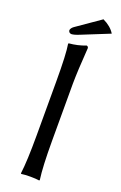

<svg xmlns="http://www.w3.org/2000/svg" viewBox="-163 -892 591 941"><g transform="rotate(20 132.5 -422.0)"><path d="M203.1 -847.2Q246.1 -826.7 265.1 -794.9L121.1 -736.8Q92.8 -725.1 79.1 -725.1Q65.4 -726.6 64 -740.2Q65.9 -751.5 79.1 -761.2ZM89.8 -200.2V-481.9Q89.8 -625 81.1 -674.8L83 -678.2Q128.9 -682.1 169.9 -698.2Q178.2 -696.3 179.2 -688Q170.4 -565.9 169.9 -500V-200.2Q169.9 -65.9 179.2 0L176.8 2.9Q158.7 0 129.9 0Q101.1 0 83 2.9L81.1 0Q89.8 -65.4 89.8 -200.2Z"/></g></svg>

Font: Linux Biolinum O
Style: Regular
Weight: 400
Designer: Philipp H. Poll
Foundry: Philipp H. Poll
Version: Version 1.0.4